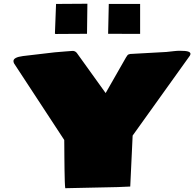

<svg xmlns="http://www.w3.org/2000/svg" viewBox="-20 -992 1033 1017"><path d="M325.7 4.9Q324.2 -3.4 323.2 -30.3Q322.3 -57.1 321.8 -92.3Q321.3 -127.4 321 -161.9Q320.8 -196.3 320.6 -220.9Q320.3 -245.6 320.3 -250.5L54.7 -655.8Q51.3 -662.6 51.3 -668.5Q51.3 -688.5 101.6 -695.1Q151.9 -701.7 269.5 -714.8Q310.1 -718.8 328.6 -719.7Q347.2 -720.7 361.8 -722.2Q377 -723.6 386.7 -711.9L539.6 -499L647.5 -688Q651.9 -694.8 655.3 -699.5Q658.7 -704.1 669.4 -706.1L861.8 -716.8Q884.8 -719.2 901.9 -721.2Q918.9 -723.1 931.2 -723.1Q964.4 -723.1 976.6 -719Q988.8 -714.8 988.8 -707Q988.8 -702.6 985.8 -697.3L682.6 -273.9L669.9 -3.9L602.1 -1ZM275.4 -812Q271 -812 271 -814.9V-816.4L276.9 -971.2H289.1Q323.7 -971.2 362.8 -971.7Q401.9 -972.2 435.1 -972.2H442.9L440.9 -813Q392.1 -813 353.3 -812.5Q314.5 -812 275.4 -812ZM552.7 -813 556.2 -971.2H722.2V-812.5Z"/></svg>

Font: Seymour One
Style: Regular
Weight: 400
Designer: Vernon Adams
Foundry: Vernon Adams
Version: Version 1.100; ttfautohint (v1.8.4.7-5d5b);gftools[0.9.33]